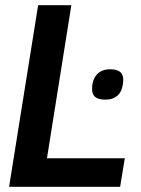

<svg xmlns="http://www.w3.org/2000/svg" viewBox="-20 -720 542 740"><path d="M335 -380Q335 -401 343 -417.5Q351 -434 366 -443.5Q381 -453 405 -453Q432 -453 444 -442Q456 -431 455 -409Q454 -388 447 -371.5Q440 -355 424.5 -345.5Q409 -336 386 -336Q358 -336 346 -347Q334 -358 335 -380ZM15 0 127 -700H255L161 -110H461L443 0Z"/></svg>

Font: Georama ExtraCondensed Thin SemiBold
Style: Italic
Weight: 600
Italic angle: -9°
Version: Version 1.001